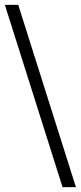

<svg xmlns="http://www.w3.org/2000/svg" viewBox="-28 -749 332 789"><path d="M47 -729 284 20H229L-8 -729Z"/></svg>

Font: SolaimanLipi Normal
Style: Regular
Weight: 400
Designer: Solaiman Karim
Foundry: Ekushey
Version: Designed by Solaiman Karim | Developed Version 2.002 : Al Ma